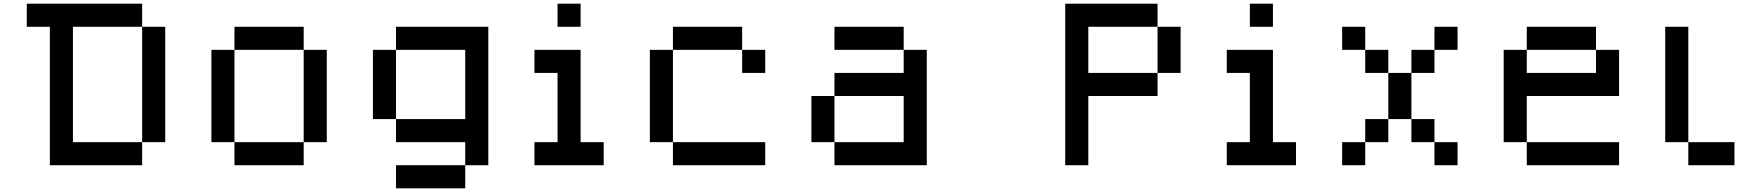

<svg xmlns="http://www.w3.org/2000/svg" viewBox="-20 -895 9540 1040"><path d="M125 -875H750V-750H375V-125H750V0H250V-750H125ZM750 -750H875V-125H750Z M1250 -750H1625V-625H1250ZM1625 -625H1750V-125H1625ZM1625 -125V0H1250V-125ZM1250 -125H1125V-625H1250Z M2125 -750H2625V0H2500V-125H2125V-250H2500V-625H2125ZM2500 0V125H2125V0ZM2125 -250H2000V-625H2125Z M3000 -875H3125V-750H3000ZM2875 -625H3125V-125H3250V0H2875V-125H3000V-500H2875Z M3625 -750H4000V-625H3625ZM4000 -625H4125V-500H4000ZM3625 -625V-125H3500V-625ZM3625 -125H4125V0H3625Z M4500 -750H4875V-625H4500ZM4875 -625H5000V0H4500V-125H4875V-375H4500V-500H4875ZM4500 -125H4375V-375H4500Z M5750 -875H6250V-750H5875V-500H6250V-375H5875V0H5750ZM6250 -750H6375V-500H6250Z M6750 -875H6875V-750H6750ZM6625 -625H6875V-125H7000V0H6625V-125H6750V-500H6625Z M7250 -750H7375V-625H7250ZM7375 -625H7500V-500H7375ZM7500 -500H7625V-250H7500ZM7625 -500V-625H7750V-500ZM7750 -625V-750H7875V-625ZM7625 -250H7750V-125H7625ZM7750 -125H7875V0H7750ZM7500 -250V-125H7375V-250ZM7375 -125V0H7250V-125Z M8250 -750H8625V-625H8250ZM8625 -625H8750V-375H8250V-125H8125V-625H8250V-500H8625ZM8250 -125H8750V0H8250Z M9000 -750H9125V-125H9000ZM9125 -125H9375V0H9125Z"/></svg>

Font: Dogica Pixel
Style: Regular
Weight: 400
Designer: Roberto Mocci
Version: Version 001.000